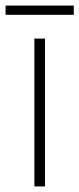

<svg xmlns="http://www.w3.org/2000/svg" viewBox="-41 -667 284 687"><path d="M223 -647H-21V-614H223ZM120 0V-529H82V0Z"/></svg>

Font: Noto Sans Myanmar UI SemiCondensed ExtraLight
Style: Regular
Weight: 200
Width: 4
Designer: Monotype Design Team
Foundry: Monotype Imaging Inc.
Version: Version 2.103